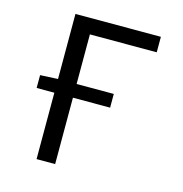

<svg xmlns="http://www.w3.org/2000/svg" viewBox="-99 -747 798 838"><g transform="rotate(15 300.0 -328.0)"><path d="M140 0V-300H60V-358L140 -362V-656H526V-586H224V-362H392V-300H224V0Z"/></g></svg>

Font: SauceCodePro NFM
Style: Regular
Weight: 400
Monospace: yes
Designer: Paul D. Hunt, Teo Tuominen
Foundry: Adobe
Version: Version 2.042;hotconv 1.1.0;makeotfexe 2.6.0;Nerd Fonts 3.3.